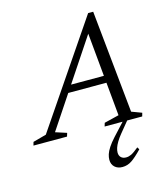

<svg xmlns="http://www.w3.org/2000/svg" viewBox="-200 -786 1001 1152"><g transform="rotate(-15 300.0 -210.0)"><path d="M185.5 -251 200.5 -295H516.5L502 -251ZM552.5 -45 615.5 -21.5 609.5 0H376L382.5 -21.5L474 -44L421.5 -603.5H452L79.5 -44L149 -21.5L142.5 0H-66L-60 -21.5L22.5 -44L456.5 -683H488ZM410.5 171Q410.5 190.5 422 201.5Q433.5 212.5 453.5 212.5Q469 212.5 485.5 204.8Q502 197 533 171.5L541.5 186Q502 227 475.2 244.8Q448.5 262.5 417.5 262.5Q388 262.5 369.8 245.8Q351.5 229 351.5 200.5Q351.5 184.5 357.2 166.5Q363 148.5 377.5 126.2Q392 104 417.5 76L508.5 -22.5H534.5L461.5 66.5Q443.5 88.5 432 107.8Q420.5 127 415.5 142.8Q410.5 158.5 410.5 171Z"/></g></svg>

Font: Newsreader 17pt
Style: Italic
Weight: 400
Italic angle: -17°
Version: Version 1.003